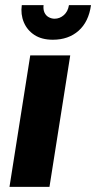

<svg xmlns="http://www.w3.org/2000/svg" viewBox="-20 -729 375 749"><path d="M17 0 98 -513H254L173 0ZM186 -574Q143 -574 114.5 -592.5Q86 -611 73 -642Q60 -673 65 -709H150Q148 -692 153.5 -680Q159 -668 170 -662Q181 -656 193 -656Q213 -656 229 -670Q245 -684 249 -709H335Q326 -644 286.5 -609Q247 -574 186 -574Z"/></svg>

Font: MuseoModerno Thin
Style: Bold Italic
Weight: 700
Italic angle: -9°
Version: Version 1.003